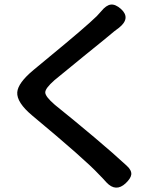

<svg xmlns="http://www.w3.org/2000/svg" viewBox="-20 -799 713 857"><path d="M455 15Q450 9 439 -2.5Q428 -14 422 -20Q361 -86 123 -284Q54 -342 57 -387Q60 -429 130 -487Q150 -504 200 -545Q363 -679 412 -727Q415 -731 422 -738Q429 -745 432 -749Q454 -776 474.5 -778.5Q495 -781 520 -759Q565 -718 511 -675Q508 -673 503 -669Q495 -663 491 -660Q458 -632 355 -549Q257 -469 223 -441Q182 -405 182 -386.5Q182 -368 225 -331Q306 -266 400 -187Q490 -111 546 -59Q568 -39 566 -20Q564 -3 541 19Q497 60 455 15Z"/></svg>

Font: GenSenRounded JP M
Style: Regular
Weight: 500
Version: Version 1.501;PS 1;hotconv 16.6.51;makeotf.lib2.5.65220